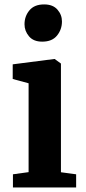

<svg xmlns="http://www.w3.org/2000/svg" viewBox="-20 -826 379 846"><path d="M37 0V-58L106 -67.5V-459L36 -478V-542.5L218.5 -566H221L248.5 -546V-67L315.5 -58V0ZM165.5 -642.5Q127.5 -642.5 107.8 -666Q88 -689.5 88 -719Q88 -754.5 109.8 -780.5Q131.5 -806.5 174 -806.5H175Q213 -806.5 233 -783.8Q253 -761 253 -731.5Q253 -696 231.2 -669.2Q209.5 -642.5 166.5 -642.5Z"/></svg>

Font: Merriweather 24pt
Style: Bold
Weight: 700
Designer: Eben Sorkin
Foundry: Eben Sorkin
Version: Version 2.100